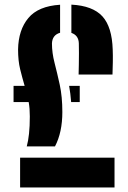

<svg xmlns="http://www.w3.org/2000/svg" viewBox="-20 -830 567 850"><path d="M328 -500Q328.5 -518.5 329 -543.8Q329.5 -569 329.5 -594.2Q329.5 -619.5 329 -638Q328 -673.5 296 -684.5V-809.5Q390.5 -804.5 433.2 -757.8Q476 -711 479 -610Q480 -585.5 479.5 -555.2Q479 -525 478 -500ZM98.5 -182Q105 -205.5 108.5 -238.5Q112 -271.5 112 -314Q112 -332 110.8 -348Q109.5 -364 107 -378H40V-450H89Q78.5 -486 69.2 -523.5Q60 -561 60 -611Q61.5 -697.5 105.5 -750.2Q149.5 -803 246 -809V-685Q211.5 -675 210 -638Q210 -596 221.5 -551.8Q233 -507.5 244.5 -454.8Q256 -402 256 -334Q256 -244 223.5 -182ZM295 -378Q292 -417 286 -450H333V-378ZM69 0V-132H487V0Z"/></svg>

Font: Big Shoulders Stencil Display Black
Style: Regular
Weight: 900
Designer: Patric King
Foundry: XO Type Co
Version: Version 1.000